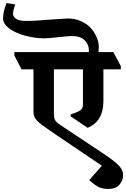

<svg xmlns="http://www.w3.org/2000/svg" viewBox="-150 -1010 826 1257"><path d="M-50 -981Q-65 -939 -65 -919Q-65 -901 -45 -887Q-25 -873 22 -873Q82 -873 196 -883Q280 -889 296 -889Q343 -889 384.5 -869.5Q426 -850 451 -819Q472 -793 484.5 -762Q497 -731 497 -703Q497 -689 495 -669H592L641 -577V-556H527V-348Q527 -216 424 -173L313 -248V-261Q354 -274 373.5 -286.5Q393 -299 393 -323V-556H203V-265Q203 -236 212 -221.5Q221 -207 246 -191L529 -3Q604 47 630 76Q656 105 656 135Q656 173 631 200Q606 227 560 227Q518 227 490.5 211.5Q463 196 435 170V168L517 75L215 -129Q146 -176 118.5 -197Q91 -218 80 -236.5Q69 -255 69 -282V-556H-9L-56 -647V-669H431Q432 -673 432 -681Q432 -718 404.5 -746Q377 -774 320 -774Q302 -774 246 -768Q167 -759 136 -759Q75 -760 12.5 -777Q-50 -794 -90 -824Q-130 -854 -130 -890Q-130 -933 -107 -990Z"/></svg>

Font: Martel Heavy
Style: Regular
Weight: 900
Designer: Dan Reynolds
Foundry: Dan Reynolds
Version: Version 1.001; ttfautohint (v1.1) -l 5 -r 5 -G 72 -x 0 -D la